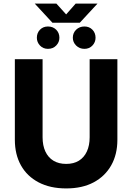

<svg xmlns="http://www.w3.org/2000/svg" viewBox="-20 -1036 739 1073"><path d="M350 17Q260 17 195.5 -17Q131 -51 97 -112Q63 -173 63 -255V-705H218V-269Q218 -223 233.5 -189.5Q249 -156 278.5 -138Q308 -120 350 -120Q392 -120 421 -138Q450 -156 465.5 -189.5Q481 -223 481 -269V-705H636V-255Q636 -173 601.5 -112Q567 -51 503.5 -17Q440 17 350 17ZM273 -909 174 -1016H295L379 -923H321L403 -1016H525L426 -909ZM248 -763Q221 -763 203.5 -781.5Q186 -800 186 -825Q186 -852 203.5 -870Q221 -888 248 -888Q276 -888 294 -870Q312 -852 312 -825Q312 -800 294 -781.5Q276 -763 248 -763ZM452 -763Q424 -763 405.5 -781.5Q387 -800 387 -825Q387 -852 405.5 -870Q424 -888 452 -888Q479 -888 496.5 -870Q514 -852 514 -825Q514 -800 496.5 -781.5Q479 -763 452 -763Z"/></svg>

Font: TikTok Sans 24pt
Style: Bold
Weight: 700
Version: Version 4.000